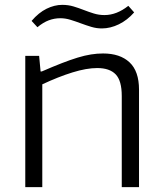

<svg xmlns="http://www.w3.org/2000/svg" viewBox="-20 -770 671 790"><path d="M84 -540H141L147 -476H152Q198 -496 234 -510Q270 -524 299.5 -533Q329 -542 354.5 -546Q380 -550 404 -550Q474 -550 513 -513.5Q552 -477 552 -401V0H481V-375Q481 -438 456 -464Q431 -490 380 -490Q336 -490 278 -472Q220 -454 154 -423V0H84ZM110 -684Q139 -718 171.5 -734Q204 -750 236 -750Q261 -750 282.5 -743.5Q304 -737 324.5 -729Q345 -721 366 -714.5Q387 -708 410 -708Q460 -708 508 -746L532 -719Q504 -687 469 -670Q434 -653 399 -653Q377 -653 355.5 -659.5Q334 -666 312.5 -674Q291 -682 270 -688.5Q249 -695 228 -695Q204 -695 181 -686.5Q158 -678 134 -658Z"/></svg>

Font: Encode Sans Wide
Style: Light
Weight: 300
Designer: Pablo Impallari, Andres Torresi
Foundry: Pablo Impallari, Andres Torresi
Version: Version 1.000; ttfautohint (v1.00) -l 8 -r 50 -G 200 -x 14 -